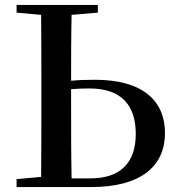

<svg xmlns="http://www.w3.org/2000/svg" viewBox="-20 -755 709 775"><path d="M47 0H348C551 0 646 -86 646 -218C646 -344 561 -433 364 -433C328 -433 296 -432 267 -429C267 -511 267 -603 269 -695L375 -704V-735H47V-704L146 -695C147 -596 147 -494 147 -393V-342C147 -242 147 -141 146 -41L47 -32ZM267 -395C291 -397 316 -398 341 -398C474 -398 528 -326 528 -214C528 -98 466 -35 345 -35H269C267 -136 267 -239 267 -342Z"/></svg>

Font: Noto Serif CJK JP SemiBold
Style: Regular
Weight: 600
Designer: Ryoko NISHIZUKA 西塚涼子 (kana & ideographs); Frank Grießhammer (Latin, Greek & Cyrillic); Wenlong ZHANG 张文龙 (bopomofo); San
Foundry: Adobe
Version: Version 2.001;hotconv 1.1.0;makeotfexe 2.6.0